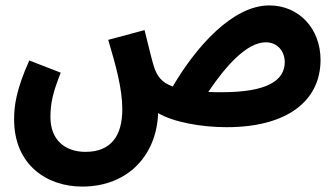

<svg xmlns="http://www.w3.org/2000/svg" viewBox="-20 -456 1237 708"><path d="M283 232C453 232 558 115 563 -39C619 -6 720 13 816 13C1040 13 1162 -85 1162 -235C1162 -350 1083 -436 973 -436C837 -436 702 -282 617 -137C575 -152 560 -176 549 -206C542 -227 532 -268 513 -345L379 -309C407 -215 431 -130 431 -53C431 44 390 104 295 104C221 104 166 61 166 -24C166 -76 175 -115 204 -188L88 -233C39 -124 32 -64 32 -16C32 153 154 232 283 232ZM960 -300C1004 -300 1030 -266 1030 -227C1030 -158 963 -116 799 -116C781 -116 763 -116 748 -117C814 -215 891 -300 960 -300Z"/></svg>

Font: Noto Sans Arabic UI XCn
Style: Bold
Weight: 700
Width: 2
Designer: Monotype Design Team, Nadine Chahine and Nizar Qandah
Foundry: Monotype Imaging Inc.
Version: Version 2.010